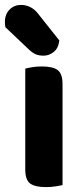

<svg xmlns="http://www.w3.org/2000/svg" viewBox="-42 -755 336 783"><path d="M145 8Q100 8 80.5 -7Q61 -22 61 -64V-475Q71 -478 89 -481Q107 -484 129 -484Q174 -484 193.5 -469Q213 -454 213 -412V0Q203 2 185 5Q167 8 145 8ZM-20 -644Q-21 -648 -21.5 -654.5Q-22 -661 -22 -665Q-22 -697 -3 -716Q16 -735 44 -735Q62 -735 79.5 -727Q97 -719 111 -702L200 -590Q196 -558 177 -543Q158 -528 136 -528Q117 -528 104 -533.5Q91 -539 77 -552Z"/></svg>

Font: Baloo Tammudu 2
Style: Bold
Weight: 700
Designer: Maithili Shingre, Omkar Shende and Ek Type
Foundry: Ek Type
Version: Version 1.640;hotconv 1.0.111;makeotfexe 2.5.65597; ttfautoh